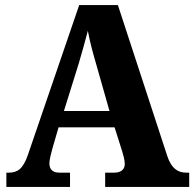

<svg xmlns="http://www.w3.org/2000/svg" viewBox="-20 -734 763 754"><path d="M5 0H255V-56H213C187 -56 174 -69 174 -92C174 -110 183 -139 187 -155L210 -234H430L460 -139C463 -128 470 -107 470 -90C470 -65 450 -56 429 -56H393V0H723V-56H711C678 -56 653 -73 637 -121L443 -714H291L90 -127C70 -68 47 -56 14 -56H5ZM231 -298 289 -484C301 -524 314 -571 325 -613C333 -569 346 -522 358 -481L410 -298Z"/></svg>

Font: Noto Serif Tamil SemiCondensed ExtraBold
Style: Italic
Weight: 800
Width: 4
Italic angle: -12°
Designer: Indian Type Foundry, Tom Grace, and the Monotype Design Team
Foundry: Monotype Imaging Inc.
Version: Version 2.003